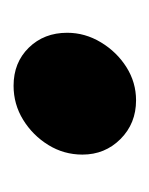

<svg xmlns="http://www.w3.org/2000/svg" viewBox="12 -432 225 290"><g transform="rotate(-90 125.0 -286.5)"><path d="M119 -194Q84 -194 60.5 -217.5Q37 -241 37 -275Q37 -303 51.5 -326.5Q66 -350 89.5 -364.5Q113 -379 141 -379Q176 -379 198.5 -356Q221 -333 221 -298Q221 -271 206.5 -247Q192 -223 169 -208.5Q146 -194 119 -194Z"/></g></svg>

Font: Red Hat Display Black
Style: Italic
Weight: 900
Italic angle: -12°
Designer: Pentagram, MCKL
Foundry: Pentagram, MCKL
Version: Version 1.023; ttfautohint (v1.8.3)